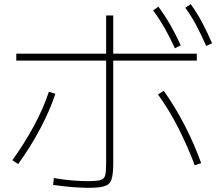

<svg xmlns="http://www.w3.org/2000/svg" viewBox="-20 -875 1040 919"><path d="M405 24Q380 24 347.5 22Q315 20 285 16.5Q255 13 234 10L238 -23Q258 -19 286 -15.5Q314 -12 345.5 -10Q377 -8 401 -8Q442 -8 460.5 -13Q479 -18 483.5 -36Q488 -54 488 -95V-801H522V-93Q522 -42 514 -17Q506 8 481 16Q456 24 405 24ZM39 -108Q97 -188 143 -273.5Q189 -359 214 -436L245 -426Q219 -347 173 -260Q127 -173 67 -90ZM912 -84Q879 -173 833.5 -262.5Q788 -352 736 -423L764 -440Q817 -366 863.5 -276Q910 -186 943 -94ZM58 -585V-618H922V-585ZM817 -644Q791 -701 766.5 -743.5Q742 -786 713 -825L738 -843Q770 -800 795.5 -755.5Q821 -711 845 -658ZM967 -655Q942 -712 918.5 -755.5Q895 -799 867 -838L893 -855Q924 -812 948 -766.5Q972 -721 995 -668Z"/></svg>

Font: M PLUS 1 Code ExtraLight
Style: Regular
Weight: 250
Designer: Coji Morishita
Foundry: UNDERFOREST DESIGN
Version: Version 1.002